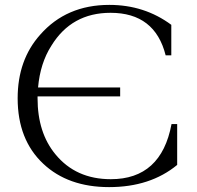

<svg xmlns="http://www.w3.org/2000/svg" viewBox="-20 -745 803 781"><path d="M134.8 -389.2H468.8V-353H132.8V-345.2Q132.8 -205.1 205.6 -117.2Q288.6 -16.1 430.7 -16.1Q635.7 -16.1 677.7 -240.2H700.7V-74.2Q591.3 16.1 423.8 16.1Q256.8 16.1 155.8 -79.1Q51.8 -176.8 51.8 -345.2Q51.8 -501.5 143.6 -604Q250 -725.1 424.8 -725.1Q567.4 -725.1 676.8 -644V-520H653.8Q610.4 -692.9 429.7 -692.9Q271 -692.9 189 -559.1Q143.6 -488.3 134.8 -389.2Z"/></svg>

Font: I.MingCP
Style: Regular
Weight: 400
Designer: I.Font Project
Version: Version 8.000; Sep 06, 2022